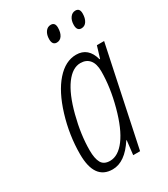

<svg xmlns="http://www.w3.org/2000/svg" viewBox="-182 -803 783 897"><g transform="rotate(-30 210.0 -355.0)"><path d="M155.8 9.8Q58.1 9.8 58.1 -127.9Q58.1 -230 88.6 -330.1Q119.1 -430.2 167.7 -485.1Q216.3 -540 273.9 -540Q339.4 -540 358.9 -466.8H361.8L380.9 -529.8H419.9L308.1 0H271L279.8 -76.2H277.8Q222.2 9.8 155.8 9.8ZM165 -30.8Q209 -30.8 247.1 -81.5Q285.2 -132.3 311.5 -230Q337.9 -327.6 337.9 -414.1Q337.9 -454.6 320.6 -475.3Q303.2 -496.1 272 -496.1Q229 -496.1 192.4 -446.5Q155.8 -397 130.9 -301.3Q106 -205.6 106 -121.1Q106 -76.7 118.9 -53.7Q131.8 -30.8 165 -30.8ZM201.7 -665Q201.7 -689 212.6 -704.6Q223.6 -720.2 241.7 -720.2Q264.6 -720.2 264.6 -691.9Q264.6 -666 254.2 -649.9Q243.7 -633.8 225.6 -633.8Q201.7 -633.8 201.7 -665ZM334.5 -665Q334.5 -689 345.7 -704.6Q356.9 -720.2 374.5 -720.2Q397.5 -720.2 397.5 -691.9Q397.5 -666 387 -649.9Q376.5 -633.8 358.4 -633.8Q334.5 -633.8 334.5 -665Z"/></g></svg>

Font: TypoPRO Open Sans Condensed
Style: Italic
Weight: 300
Width: 3
Italic angle: -12°
Foundry: Ascender Corporation
Version: Version 1.10